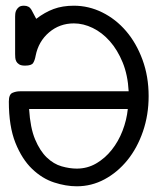

<svg xmlns="http://www.w3.org/2000/svg" viewBox="-20 -642 565 673"><path d="M11 -286Q11 -311 23.5 -316.5Q36 -322 50 -322H431Q428 -379 410 -423Q392 -467 365 -497.5Q338 -528 305 -544Q272 -560 239 -560Q189 -560 152 -528.5Q115 -497 105 -447Q102 -430 96 -421Q90 -412 68 -412H67Q54 -412 47 -416.5Q40 -421 37 -427Q34 -433 33.5 -440Q33 -447 33 -453V-584Q33 -587 33.5 -593.5Q34 -600 37 -606Q40 -612 46 -617Q52 -622 64 -622Q82 -622 90 -608Q98 -594 107 -576Q137 -599 168 -610.5Q199 -622 239 -622Q291 -622 338.5 -598.5Q386 -575 422 -533Q458 -491 479.5 -432.5Q501 -374 501 -305Q501 -239 481 -181Q461 -123 426.5 -80.5Q392 -38 346.5 -13.5Q301 11 249 11Q211 11 169.5 -2.5Q128 -16 92.5 -50Q57 -84 34 -141.5Q11 -199 11 -286ZM82 -260Q86 -194 103 -153.5Q120 -113 144 -90Q168 -67 196 -59Q224 -51 249 -51Q286 -51 317 -69Q348 -87 371.5 -116.5Q395 -146 409.5 -183.5Q424 -221 428 -260Z"/></svg>

Font: CMU Typewriter Custom
Style: Regular
Weight: 500
Monospace: yes
Version: Version 0.7.0